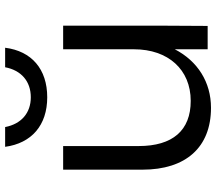

<svg xmlns="http://www.w3.org/2000/svg" viewBox="-67 -762 842 748"><g transform="rotate(-90 354.0 -388.0)"><path d="M627 0 628 -178V-563H536V-287C536 -154 457 -66 335 -66C220 -66 159 -136 159 -269V-563H67V-254C67 -85 154 13 308 13C408 13 490 -39 536 -128V0ZM156 -789C170 -686 240 -625 349 -625C459 -625 529 -686 542 -789H466C454 -726 411 -689 349 -689C288 -689 245 -726 233 -789Z"/></g></svg>

Font: Bounded Light
Style: Regular
Weight: 300
Designer: Vlad Churkin
Version: Version 3.0